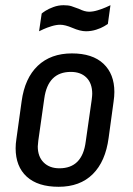

<svg xmlns="http://www.w3.org/2000/svg" viewBox="-20 -705 512 737"><path d="M205 12Q125 12 82.5 -27Q40 -66 40 -136Q40 -153 43 -172L63 -316Q75 -405 125 -452.5Q175 -500 256 -500Q335 -500 377 -460.5Q419 -421 419 -352Q419 -335 416 -315L397 -176Q385 -85 336 -36.5Q287 12 205 12ZM334 -345Q334 -385 312 -407Q290 -429 252 -429Q164 -429 150 -327L127 -165Q125 -149 125 -143Q125 -104 147.5 -81.5Q170 -59 208 -59Q296 -59 309 -161L332 -322Q334 -338 334 -345ZM310 -585Q288 -585 258 -598Q230 -610 211 -610Q196 -610 178 -604.5Q160 -599 147 -593Q134 -587 130 -585L140 -653Q143 -656 154.5 -663.5Q166 -671 185 -678Q204 -685 224 -685Q242 -685 253.5 -681.5Q265 -678 283 -671Q305 -660 322 -660Q337 -660 355 -665.5Q373 -671 386.5 -677Q400 -683 404 -685L394 -613Q391 -611 379.5 -604Q368 -597 349 -591Q330 -585 310 -585Z"/></svg>

Font: Ropa Sans
Style: Italic
Weight: 400
Version: Version 1.100